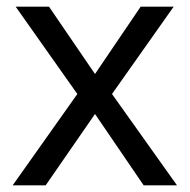

<svg xmlns="http://www.w3.org/2000/svg" viewBox="-20 -556 569 576"><path d="M212 -274 27 -536H127L265 -334L402 -536H501L316 -274L511 0H411L265 -214L117 0H18Z"/></svg>

Font: Noto Sans Pau Cin Hau
Style: Regular
Weight: 400
Designer: Monotype Design Team
Foundry: Monotype Imaging Inc.
Version: Version 2.002; ttfautohint (v1.8.4.7-5d5b)